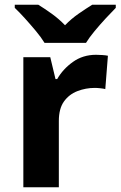

<svg xmlns="http://www.w3.org/2000/svg" viewBox="-20 -786 506 806"><path d="M383 -556Q394 -556 409 -555Q424 -554 433 -552L422 -412Q415 -414 401.5 -415.5Q388 -417 378 -417Q340 -417 305 -403.5Q270 -390 248.5 -360Q227 -330 227 -278V0H78V-546H191L213 -454H220Q244 -496 286 -526Q328 -556 383 -556ZM167 -606Q153 -629 130.5 -656Q108 -683 84.5 -709Q61 -735 42 -753V-766H141Q167 -750 197 -728.5Q227 -707 253 -680Q279 -707 310 -728.5Q341 -750 367 -766H466V-753Q448 -735 424 -709Q400 -683 377.5 -656Q355 -629 341 -606Z"/></svg>

Font: Noto Sans Kayah Li
Style: Bold
Weight: 700
Designer: Monotype Design Team, Sérgio Martins
Foundry: Monotype Imaging Inc.
Version: Version 2.002; ttfautohint (v1.8.4.7-5d5b)